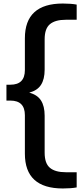

<svg xmlns="http://www.w3.org/2000/svg" viewBox="-20 -838 454 1088"><path d="M336 230Q121 230 121 33V-185Q121 -268 39 -268H16.5V-358H39Q121 -358 121 -441V-621Q121 -818 336 -818Q358.5 -818 378.5 -816.5Q398.5 -815 414.5 -812V-726H352.5Q293 -726 263 -701Q233 -676 233 -615.5V-443.5Q233 -389 212.2 -357Q191.5 -325 145.5 -313Q191.5 -301 212.2 -268.8Q233 -236.5 233 -182.5V27.5Q233 88 263 113Q293 138 352.5 138H414.5V224Q398.5 227 378.5 228.5Q358.5 230 336 230Z"/></svg>

Font: Encode Sans Expanded Expanded Medium
Style: Regular
Weight: 500
Width: 7
Designer: Multiple Designers
Foundry: Impallari Type
Version: Version 3.000; ttfautohint (v1.8.3) -l 8 -r 50 -G 200 -x 14 